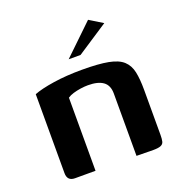

<svg xmlns="http://www.w3.org/2000/svg" viewBox="-110 -678 731 775"><g transform="rotate(-20 255.5 -291.0)"><path d="M83 0Q50 0 50 -34V-373Q80 -385 135.5 -393.5Q191 -402 259 -402Q330 -402 371.5 -394Q413 -386 433.5 -367Q454 -348 460.5 -317Q467 -286 467 -240V-47Q467 -29 464.5 -18.5Q462 -8 451.5 -3.5Q441 1 419 1L347 0V-268Q347 -303 325 -319Q303 -335 260 -335Q245 -335 228 -332.5Q211 -330 196 -325.5Q181 -321 171 -314V0ZM223 -460 351 -583 408 -548 274 -460Z"/></g></svg>

Font: Genos Thin SemiBold
Style: Regular
Weight: 600
Version: Version 1.010